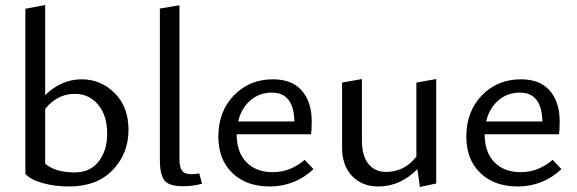

<svg xmlns="http://www.w3.org/2000/svg" viewBox="-20 -738 2297 765"><path d="M305 -422Q382 -422 437 -367Q492 -312 492 -221Q492 -126 429 -60.5Q366 5 255 5Q198 5 150 -8.5Q102 -22 81 -45V-703L160 -718V-359Q225 -422 305 -422ZM278 -51Q339 -51 373 -94.5Q407 -138 407 -205Q407 -278 371 -321Q335 -364 278 -364Q208 -364 160 -304V-86Q200 -51 278 -51Z M710 4Q652 4 634.5 -20Q617 -44 617 -99V-704L695 -717V-101Q695 -72 705.5 -58Q716 -44 743 -44Q756 -44 774 -47L785 -6Q749 4 710 4Z M1194 -101 1229 -64Q1155 5 1054 5Q962 5 906 -48.5Q850 -102 850 -194Q850 -294 912 -358Q974 -422 1068 -422Q1143 -422 1182.5 -377Q1222 -332 1222 -254Q1222 -219 1219 -203H923Q923 -132 961.5 -92Q1000 -52 1067 -52Q1136 -52 1194 -101ZM1063 -369Q1013 -369 977 -337.5Q941 -306 929 -254H1153Q1151 -369 1063 -369Z M1639 -409 1718 -423V-7L1653 7L1643 -64Q1575 5 1487 5Q1423 5 1383 -36.5Q1343 -78 1343 -150V-409L1422 -423V-177Q1422 -118 1447.5 -85.5Q1473 -53 1519 -53Q1591 -53 1639 -114Z M2182 -101 2217 -64Q2143 5 2042 5Q1950 5 1894 -48.5Q1838 -102 1838 -194Q1838 -294 1900 -358Q1962 -422 2056 -422Q2131 -422 2170.5 -377Q2210 -332 2210 -254Q2210 -219 2207 -203H1911Q1911 -132 1949.5 -92Q1988 -52 2055 -52Q2124 -52 2182 -101ZM2051 -369Q2001 -369 1965 -337.5Q1929 -306 1917 -254H2141Q2139 -369 2051 -369Z"/></svg>

Font: EauTestInfant Medium
Style: Regular
Weight: 500
Designer: Christian Thalmann (Catharsis Fonts)
Version: Version 0.001;PS 000.001;hotconv 1.0.88;makeotf.lib2.5.64775